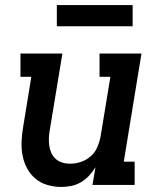

<svg xmlns="http://www.w3.org/2000/svg" viewBox="-20 -732 640 760"><path d="M223 8Q194 8 167 0Q140 -8 119.5 -25.5Q99 -43 86.5 -67Q74 -91 69 -118Q64 -145 65.5 -174Q67 -203 72 -232L104 -428H61V-520H227L177 -217Q174 -201 173.5 -185.5Q173 -170 175 -155Q177 -140 183.5 -126Q190 -112 201 -102.5Q212 -93 226.5 -88.5Q241 -84 257 -84Q279 -84 300 -91Q321 -98 338.5 -113Q356 -128 365 -149Q374 -170 378 -191L417 -428H374V-520H540L470 -92H513V0H346L358 -70Q347 -52 332.5 -36.5Q318 -21 300 -10.5Q282 0 262 4Q242 8 223 8ZM205 -628V-712H505V-628Z"/></svg>

Font: Iosevka Etoile SmBdObl
Style: Regular
Weight: 600
Italic angle: -9°
Designer: Belleve Invis
Foundry: Belleve Invis
Version: Version 15.5.2; ttfautohint (v1.8.4)